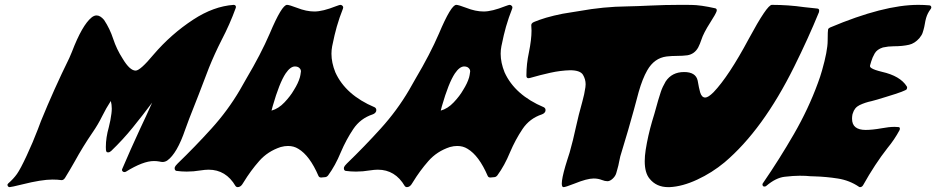

<svg xmlns="http://www.w3.org/2000/svg" viewBox="-20 -770 3852 790"><path d="M19.5 0Q14.6 0 12.2 -4.4Q10.7 -7.3 10.7 -9.8V-10.7Q11.7 -13.2 13.7 -15.1Q35.6 -34.2 49.8 -54.2Q64 -74.2 89.6 -129.2Q115.2 -184.1 135.7 -237.8Q142.1 -254.9 148.4 -271.5Q201.7 -402.3 265.1 -531.2Q269 -540 275.9 -556.6Q317.9 -666.5 356.9 -698.2Q367.2 -706.5 377.4 -706.5Q392.6 -706.5 408.2 -688Q432.1 -651.9 445.8 -609.9Q459.5 -567.9 484.9 -528.3Q514.2 -479.5 538.1 -479.5Q557.1 -479.5 611.8 -545.4Q684.1 -629.9 775.4 -689.5Q858.9 -744.1 941.4 -750Q946.3 -750 949.2 -746.6Q950.7 -744.1 950.7 -741.2Q950.7 -739.7 950.2 -737.8Q925.8 -670.4 891.6 -605Q862.8 -548.3 839.8 -491.2Q819.3 -436 797.9 -381.8Q746.6 -252.4 742.2 -237.3Q708.5 -138.2 668 -109.4Q658.7 -103.5 648.9 -103.5Q643.1 -103.5 635.3 -105.5Q624.5 -107.4 613.3 -107.4Q568.8 -107.4 498 -63.5Q494.6 -62 491.7 -62Q488.3 -62 485.8 -64Q481.9 -66.4 481.9 -70.8Q481.9 -72.3 482.4 -73.7Q517.6 -156.2 555.2 -237.3Q581.5 -292.5 606 -347.7Q566.9 -295.4 526.1 -245.1Q485.4 -194.8 437.5 -148.9Q431.2 -143.1 425.3 -143.1Q424.8 -143.1 421.1 -143.6Q417.5 -144 416 -151.9Q415.5 -158.2 415.5 -165Q415.5 -203.6 427.7 -246.6Q435.1 -275.4 438.5 -302.7Q439.9 -313 439.9 -323.2Q439.9 -339.4 436 -354.5Q416.5 -324.7 400.4 -292Q383.3 -257.3 361.3 -225.6Q320.8 -166.5 287.1 -105Q268.1 -71.3 247.6 -38.1Q241.7 -28.8 233.4 -28.8Q216.8 -31.2 195.8 -31.2Q150.9 -31.2 71.3 -11.2Q25.4 0 19.5 0Z M957.5 0Q952.6 0 949.2 -4.4Q909.7 -71.8 838.4 -71.8Q824.2 -71.8 805.2 -68.8Q776.4 -64 748.5 -64Q726.6 -64 705.6 -66.9Q699.2 -68.8 698.7 -76.2V-78.1Q698.7 -80.1 699.2 -82Q700.7 -86.9 710.9 -97.2Q783.2 -167 850.3 -241.2Q917.5 -315.4 966.8 -399.4Q979.5 -422.9 993.2 -445.8Q1053.2 -546.9 1089.8 -631.8Q1139.6 -750 1161.1 -750Q1169.9 -750 1202.1 -737.8Q1240.2 -722.7 1273.9 -722.7Q1307.6 -722.7 1362.8 -744.6Q1377.4 -750 1380.4 -750Q1385.3 -750 1389.2 -746.1Q1392.1 -743.2 1392.1 -739.3Q1392.1 -736.8 1391.1 -734.4Q1376.5 -697.8 1365.7 -660.2Q1356.9 -629.9 1346.7 -579.6Q1343.8 -564.5 1343.8 -548.8Q1343.8 -512.2 1359.9 -472.2Q1402.3 -378.9 1521.5 -328.6Q1528.3 -324.7 1528.3 -317.4Q1528.3 -314.9 1527.8 -312.5Q1524.9 -303.7 1513.2 -299.3Q1462.9 -282.7 1433.6 -239Q1404.3 -195.3 1382.3 -143.6Q1359.9 -88.9 1330.1 -48.3Q1324.2 -41 1316.4 -41L1301.3 -39.6Q1293.5 -39.6 1290.5 -45.9Q1254.4 -129.9 1207.5 -157.7Q1189 -169.4 1165 -169.4Q1150.9 -169.4 1134.8 -165Q1081.5 -147.5 1046.4 -107.4Q1011.2 -67.4 982.9 -21L976.6 -11.2Q968.8 0 957.5 0ZM1097.2 -314.9Q1126 -322.8 1150.6 -348.9Q1175.3 -375 1189.5 -399.9Q1207 -427.7 1213.9 -451.7Q1216.3 -460.4 1217.8 -473.1Q1218.3 -474.6 1218.3 -476.6Q1218.3 -487.3 1206.5 -494.1Q1200.2 -496.6 1193.8 -496.6Q1174.8 -496.6 1155.3 -467.8Q1129.4 -428.7 1102.1 -333.5Z M1653.8 0Q1648.9 0 1645.5 -4.4Q1606 -71.8 1534.7 -71.8Q1520.5 -71.8 1501.5 -68.8Q1472.7 -64 1444.8 -64Q1422.9 -64 1401.9 -66.9Q1395.5 -68.8 1395 -76.2V-78.1Q1395 -80.1 1395.5 -82Q1397 -86.9 1407.2 -97.2Q1479.5 -167 1546.6 -241.2Q1613.8 -315.4 1663.1 -399.4Q1675.8 -422.9 1689.5 -445.8Q1749.5 -546.9 1786.1 -631.8Q1835.9 -750 1857.4 -750Q1866.2 -750 1898.4 -737.8Q1936.5 -722.7 1970.2 -722.7Q2003.9 -722.7 2059.1 -744.6Q2073.7 -750 2076.7 -750Q2081.5 -750 2085.4 -746.1Q2088.4 -743.2 2088.4 -739.3Q2088.4 -736.8 2087.4 -734.4Q2072.8 -697.8 2062 -660.2Q2053.2 -629.9 2043 -579.6Q2040 -564.5 2040 -548.8Q2040 -512.2 2056.2 -472.2Q2098.6 -378.9 2217.8 -328.6Q2224.6 -324.7 2224.6 -317.4Q2224.6 -314.9 2224.1 -312.5Q2221.2 -303.7 2209.5 -299.3Q2159.2 -282.7 2129.9 -239Q2100.6 -195.3 2078.6 -143.6Q2056.2 -88.9 2026.4 -48.3Q2020.5 -41 2012.7 -41L1997.6 -39.6Q1989.7 -39.6 1986.8 -45.9Q1950.7 -129.9 1903.8 -157.7Q1885.3 -169.4 1861.3 -169.4Q1847.2 -169.4 1831.1 -165Q1777.8 -147.5 1742.7 -107.4Q1707.5 -67.4 1679.2 -21L1672.9 -11.2Q1665 0 1653.8 0ZM1793.5 -314.9Q1822.3 -322.8 1846.9 -348.9Q1871.6 -375 1885.7 -399.9Q1903.3 -427.7 1910.2 -451.7Q1912.6 -460.4 1914.1 -473.1Q1914.6 -474.6 1914.6 -476.6Q1914.6 -487.3 1902.8 -494.1Q1896.5 -496.6 1890.1 -496.6Q1871.1 -496.6 1851.6 -467.8Q1825.7 -428.7 1798.3 -333.5Z M2298.8 0Q2291.5 0 2291.5 -14.6Q2291.5 -35.6 2306.2 -86.4Q2310.1 -100.1 2314.7 -114Q2319.3 -127.9 2323.7 -142.1Q2338.4 -193.8 2349.6 -246.6Q2360.4 -296.4 2376 -351.6Q2384.8 -382.8 2388.7 -411.1Q2389.6 -417.5 2389.6 -423.3Q2389.6 -443.8 2378.7 -462.2Q2367.7 -480.5 2327.1 -481Q2286.6 -480 2244.6 -470.7Q2202.6 -461.4 2160.6 -449.2Q2158.2 -448.2 2154.8 -448.2Q2146.5 -448.2 2146 -457V-461.4Q2146 -506.8 2156.2 -554.2Q2167 -607.4 2167 -644Q2167 -655.3 2166 -665V-666.5Q2166 -668.5 2166.5 -669.9Q2167 -672.4 2170.7 -675.8Q2174.3 -679.2 2199.5 -688.2Q2224.6 -697.3 2259.8 -705.8Q2294.9 -714.4 2330.1 -719.2L2363.8 -724.6Q2463.4 -742.7 2560.1 -743.7Q2606 -744.6 2655.3 -747.1Q2716.3 -750 2776.4 -750Q2785.2 -750 2824 -749.8Q2862.8 -749.5 2923.3 -735.8Q2929.2 -733.9 2929.2 -728Q2929.2 -726.6 2928.7 -724.1Q2925.3 -712.9 2902.3 -677.2Q2874.5 -633.8 2865.7 -606Q2860.4 -589.8 2853 -575.2Q2837.9 -547.4 2808.1 -542.5Q2789.1 -540 2765.1 -540Q2743.2 -540 2722.7 -537.6Q2671.9 -531.2 2643.1 -480.5Q2623.5 -446.3 2607.9 -391.6Q2602.5 -372.6 2598.1 -355Q2594.7 -340.3 2564.5 -234.4Q2548.8 -180.2 2532.2 -126.5Q2529.8 -118.2 2527.3 -103.8Q2524.9 -89.4 2520 -73.2Q2519 -69.3 2515.6 -57.4Q2512.2 -45.4 2501 -34.9Q2489.7 -24.4 2479.5 -24.4Q2469.2 -24.4 2457 -29.3Q2440.9 -35.6 2422.9 -35.6Q2395.5 -35.6 2343.8 -14.6Q2306.6 0 2298.8 0Z M2734.9 0H2729.5Q2680.7 0 2652.8 -34.7Q2632.8 -58.6 2632.8 -106.9Q2632.8 -127.9 2636.7 -153.3Q2646 -211.9 2663.1 -270.5Q2667.5 -286.1 2672.4 -301.3L2688 -356.9Q2692.4 -372.1 2699 -392.1Q2705.6 -412.1 2718.8 -434.6Q2744.6 -473.6 2794.9 -473.6Q2842.8 -473.6 2850.6 -438.5Q2856 -406.7 2860.8 -390.1Q2867.2 -368.7 2881.8 -368.7Q2894 -368.7 2916 -390.6Q2978.5 -456.1 3061 -610.4Q3136.2 -750 3155.8 -750Q3223.6 -750 3288.1 -740.7L3342.3 -734.9Q3350.6 -734.4 3350.6 -726.1Q3350.6 -723.1 3349.6 -719.7Q3305.2 -611.3 3248 -496.1Q3119.1 -235.8 2961.4 -102.1Q2909.7 -59.1 2848.6 -30.8Q2787.6 -2.4 2734.9 0Z M3518.6 0Q3516.1 0 3514.2 -1.5Q3475.6 -27.8 3427.7 -35.4Q3379.9 -43 3329.1 -44.4Q3321.3 -44.4 3314 -44.9Q3297.9 -46.9 3270.5 -46.9Q3245.1 -46.9 3208.7 -42.7Q3172.4 -38.6 3133.3 -5.4Q3129.9 -2.4 3126 -2.4Q3125 -2.4 3122.3 -2.9Q3119.6 -3.4 3118.2 -6.3Q3117.2 -8.8 3117.2 -11.2V-12.7L3118.7 -15.6Q3186.5 -114.3 3246.6 -218.3Q3306.6 -322.3 3345.2 -428.2Q3355 -454.1 3362.3 -480Q3385.3 -560.5 3385.5 -602.3Q3385.7 -644 3387.2 -648.9Q3388.7 -653.8 3395 -656.7Q3615.7 -750 3758.3 -750Q3781.7 -750 3804.2 -748Q3810.1 -747.1 3811.5 -742.2Q3812 -741.2 3812 -740.2Q3812 -738.8 3811.5 -737.3Q3811 -734.9 3808.6 -731.9Q3796.4 -715.8 3790.5 -695.8Q3787.1 -683.6 3785.2 -671.1Q3783.2 -658.7 3779.8 -647Q3778.8 -644 3776.1 -635Q3773.4 -626 3762.7 -612.8Q3743.7 -591.3 3720.7 -585.9Q3693.4 -579.6 3656.7 -579.6Q3634.8 -579.6 3612.8 -574.7Q3588.4 -566.9 3578.9 -550Q3569.3 -533.2 3564.5 -516.6L3560.1 -501.5Q3559.6 -500 3559.6 -498.5Q3559.6 -493.2 3566.4 -489.3Q3576.7 -482.4 3608.4 -474.6Q3684.1 -457.5 3710.9 -414.6Q3712.4 -412.6 3712.4 -409.7Q3712.4 -408.2 3711.9 -406.7L3710.9 -403.3Q3709 -396.5 3626.5 -371.6Q3607.9 -366.2 3589.8 -360.4Q3579.1 -356.9 3566.4 -354Q3540 -348.6 3516.6 -337.4Q3495.6 -327.1 3488.8 -303.2L3487.3 -298.3Q3485.8 -289.1 3485.8 -281.7Q3485.8 -257.8 3500.2 -246.6Q3514.6 -235.4 3541.5 -235.4Q3569.3 -235.4 3607.4 -242.2Q3637.7 -248 3661.1 -248Q3669.4 -248 3677.2 -247.1Q3682.6 -246.6 3682.6 -240.7Q3682.6 -239.3 3682.1 -236.8L3681.2 -234.4Q3660.2 -195.3 3631.8 -161.1Q3580.1 -95.2 3531.2 -7.8Q3526.4 0 3518.6 0Z"/></svg>

Font: Weird Comic
Style: Italic
Weight: 400
Italic angle: -16°
Designer: GGBotNet
Foundry: GGBotNet
Version: 0.80